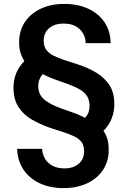

<svg xmlns="http://www.w3.org/2000/svg" viewBox="-20 -732 657 984"><path d="M305 232Q236 232 183 207Q130 182 100 137Q70 92 68 31H196Q197 57 209.5 79.5Q222 102 246.5 116Q271 130 307 131Q353 132 382 108.5Q411 85 411 43Q411 14 398 -3.5Q385 -21 361.5 -32.5Q338 -44 306 -54.5Q274 -65 236 -77Q185 -95 142 -120Q99 -145 74 -184.5Q49 -224 49 -283Q49 -322 63 -356.5Q77 -391 105 -419Q92 -439 85 -462Q78 -485 78 -514Q78 -575 107.5 -619Q137 -663 189 -687.5Q241 -712 309 -712Q380 -712 433 -687Q486 -662 516 -617.5Q546 -573 547 -511H419Q419 -537 406.5 -559.5Q394 -582 369.5 -596.5Q345 -611 308 -611Q262 -612 233 -588.5Q204 -565 204 -523Q204 -495 217 -477Q230 -459 254 -447Q278 -435 309.5 -424.5Q341 -414 379 -402Q431 -385 473.5 -359.5Q516 -334 541 -295.5Q566 -257 566 -197Q566 -159 552 -124Q538 -89 510 -61Q524 -42 530.5 -19Q537 4 537 33Q538 93 508.5 138Q479 183 426.5 207.5Q374 232 305 232ZM416 -128Q428 -141 433.5 -156Q439 -171 439 -189Q439 -219 426 -239.5Q413 -260 388.5 -274Q364 -288 331.5 -300Q299 -312 261 -325Q242 -332 227 -338.5Q212 -345 199 -352Q188 -340 182 -324.5Q176 -309 176 -291Q176 -268 184.5 -250.5Q193 -233 209 -220Q225 -207 247 -196Q269 -185 296 -175.5Q323 -166 354 -155Q372 -149 387.5 -142Q403 -135 416 -128Z"/></svg>

Font: DM Sans 9pt
Style: Semibold
Weight: 600
Designer: Colophon Foundry, Jonny Pinhorn
Foundry: Colophon Foundry
Version: Version 4.004;gftools[0.9.30]